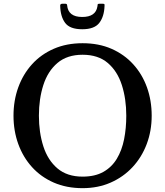

<svg xmlns="http://www.w3.org/2000/svg" viewBox="-20 -992 881 1024"><path d="M52 -375Q52 -456 77.5 -526.2Q103 -596.5 150.8 -649.2Q198.5 -702 266.8 -731.8Q335 -761.5 420.5 -761.5Q506.5 -761.5 574.5 -731.8Q642.5 -702 690.5 -649.2Q738.5 -596.5 763.8 -526.2Q789 -456 789 -375Q789 -294 762.5 -223.8Q736 -153.5 687 -100.8Q638 -48 570.2 -18.2Q502.5 11.5 420.5 11.5Q335 11.5 266.8 -18.2Q198.5 -48 150.8 -100.8Q103 -153.5 77.5 -223.8Q52 -294 52 -375ZM187.5 -375Q187.5 -285.5 211.2 -211.5Q235 -137.5 286.5 -93.8Q338 -50 420.5 -50Q486.5 -50 531.2 -75.2Q576 -100.5 603 -145.2Q630 -190 641.8 -249Q653.5 -308 653.5 -375Q653.5 -464.5 629.8 -538.5Q606 -612.5 554.8 -656.2Q503.5 -700 420.5 -700Q338 -700 286.5 -656.2Q235 -612.5 211.2 -538.5Q187.5 -464.5 187.5 -375ZM418.5 -836Q352.5 -836 327.2 -870.2Q302 -904.5 301 -962.5Q301 -972 312.5 -972H329Q337.5 -972 338 -964Q343.5 -901.5 418.5 -901.5Q490.5 -901.5 499.5 -957.5Q501 -964.5 501 -968.2Q501 -972 510 -972H527.5Q535.5 -972 536.8 -969.8Q538 -967.5 537.5 -960Q535.5 -903.5 509.5 -869.8Q483.5 -836 418.5 -836Z"/></svg>

Font: Besley Medium
Style: Regular
Weight: 500
Designer: Owen Earl
Foundry: indestructible type*
Version: Version 2.001; ttfautohint (v1.8.3)